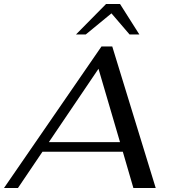

<svg xmlns="http://www.w3.org/2000/svg" viewBox="-54 -943 853 963"><path d="M562 -182H159L36 0H-34L455 -710H509L727 0H615ZM548 -230 440 -598 191 -230ZM478 -923H548L645 -770H596L505 -876L376 -770H327Z"/></svg>

Font: Fahkwang
Style: Italic
Weight: 400
Italic angle: -10°
Version: Version 1.000; ttfautohint (v1.6)